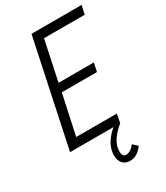

<svg xmlns="http://www.w3.org/2000/svg" viewBox="-219 -783 942 1088"><g transform="rotate(-30 251.5 -238.5)"><path d="M224 -633 169 -373H400L388 -317H158L102 -57H368L357 0Q287 57 275 114Q273 130 273 136Q273 172 298 172Q312 172 327 162.5Q342 153 354 136L384 163Q349 213 300 213Q269 213 252 193Q235 173 235 141Q235 128 238 113Q243 85 262.5 55.5Q282 26 313 0H29L175 -690H503L490 -633Z"/></g></svg>

Font: Decalotype Light Italic
Style: Regular
Weight: 300
Italic angle: -12°
Designer: Alfredo Marco Pradil
Foundry: Alfredo Marco Pradil
Version: Version 1.0